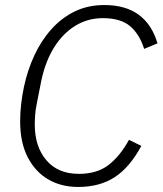

<svg xmlns="http://www.w3.org/2000/svg" viewBox="-20 -730 645 762"><path d="M290 12Q223 12 171.5 -18Q120 -48 90 -106Q60 -164 60 -248Q60 -283 64 -317.5Q68 -352 75 -385Q89 -451 116 -509.5Q143 -568 183.5 -613.5Q224 -659 276.5 -684.5Q329 -710 394 -710Q478 -710 530.5 -671.5Q583 -633 605 -558L552 -536Q534 -594 496.5 -626Q459 -658 388 -658Q328 -658 278.5 -627.5Q229 -597 194.5 -541.5Q160 -486 144 -410L126 -319Q121 -295 119.5 -274Q118 -253 118 -236Q118 -148 164 -94Q210 -40 293 -40Q365 -40 410.5 -75Q456 -110 492 -175L541 -151Q495 -66 435.5 -27Q376 12 290 12Z"/></svg>

Font: IBM Plex Sans Light
Style: Italic
Weight: 300
Italic angle: -11.31°
Designer: Mike Abbink, Paul van der Laan, Pieter van Rosmalen
Foundry: Bold Monday
Version: Version 3.201